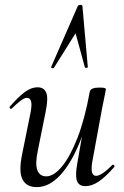

<svg xmlns="http://www.w3.org/2000/svg" viewBox="-20 -752 508 785"><path d="M317 -727 339 -478Q339 -475 333.5 -474.5Q328 -474 327 -477L289 -616L200 -474Q198 -472 193 -473.5Q188 -475 189 -478L298 -727Q301 -732 309 -732Q317 -732 317 -727ZM130 13Q88 13 72 -18.5Q56 -50 70 -119L106 -297Q111 -327 106.5 -339.5Q102 -352 90 -352Q80 -352 64 -340Q48 -328 29 -309Q25 -305 21 -309Q17 -313 21 -317Q54 -355 80.5 -375Q107 -395 134 -395Q160 -395 169 -373Q178 -351 167 -297L135 -138Q123 -83 132.5 -57Q142 -31 169 -31Q200 -31 233.5 -71.5Q267 -112 297 -189Q327 -266 347 -377L361 -376Q342 -259 306.5 -171.5Q271 -84 226 -35.5Q181 13 130 13ZM329 9Q302 9 294.5 -13Q287 -35 296 -84L347 -377Q350 -394 387 -394Q403 -394 408 -392Q413 -390 413 -387Q413 -384 408 -361Q403 -338 398 -312L357 -89Q348 -33 373 -33Q384 -33 401 -44.5Q418 -56 439 -77Q442 -81 446 -76.5Q450 -72 447 -69Q412 -29 384 -10Q356 9 329 9Z"/></svg>

Font: Cormorant Medium
Style: Italic
Weight: 500
Italic angle: -10°
Designer: Christian Thalmann (Catharsis Fonts)
Foundry: Catharsis Fonts
Version: Version 4.000